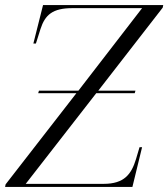

<svg xmlns="http://www.w3.org/2000/svg" viewBox="-41 -734 661 754"><path d="M-21 0H479L517 -156H507L493 -109C475 -50 447 -12 366 -12H60L337 -368H488L491 -378H345L598 -704L600 -714H128L90 -563H100L118 -620C136 -676 166 -702 243 -702H517L267 -378H112L109 -368H259L-19 -10Z"/></svg>

Font: Noto Serif Display Light
Style: Italic
Weight: 300
Italic angle: -12°
Designer: Monotype Design Team
Foundry: Monotype Imaging Inc.
Version: Version 2.009